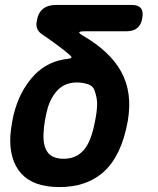

<svg xmlns="http://www.w3.org/2000/svg" viewBox="-20 -750 640 780"><path d="M319 -604Q372 -573 411 -536.5Q450 -500 473 -457.5Q496 -415 502.5 -365.5Q509 -316 499 -258Q474 -119 403.5 -54Q333 11 218 10Q114 9 65.5 -46Q17 -101 22 -198Q24 -223 29 -253Q34 -283 42 -308Q55 -351 75.5 -386Q96 -421 122.5 -448Q149 -475 183 -491Q217 -507 256 -511Q268 -513 270 -516Q272 -519 264 -526Q241 -546 212.5 -567Q184 -588 149 -612Q137 -620 131.5 -633Q126 -646 129 -662Q134 -697 154 -713.5Q174 -730 209 -730H515Q541 -730 552 -717Q563 -704 558 -677Q554 -650 538 -636.5Q522 -623 495 -623H328Q304 -623 302 -619Q300 -615 319 -604ZM365 -380Q358 -402 335.5 -408.5Q313 -415 293 -415Q247 -415 218 -387.5Q189 -360 174 -312Q167 -286 162.5 -260Q158 -234 157 -209Q154 -159 173 -132Q192 -105 239 -105Q289 -105 320 -140Q351 -175 366 -258Q370 -277 372 -293Q374 -309 374.5 -323.5Q375 -338 372.5 -351.5Q370 -365 365 -380Z"/></svg>

Font: Maple Mono
Style: Bold Italic
Weight: 700
Italic angle: -10°
Monospace: yes
Designer: subframe7536
Version: Version 7.000